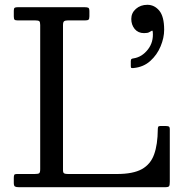

<svg xmlns="http://www.w3.org/2000/svg" viewBox="-20 -780 768 800"><path d="M126.5 -695C135.2 -695 140.8 -693.9 143.5 -691.8C146.2 -689.6 147.5 -684.3 147.5 -676V-75C147.5 -65.7 146 -60 143 -58C140 -56 133.7 -55 124 -55H50C44.3 -55 40.8 -53.8 39.5 -51.5C38.2 -49.2 37.5 -45 37.5 -39V-18C37.5 -9.7 39.2 -4.6 42.5 -2.8C45.8 -0.9 51.3 0 59 0H668C677.3 0 682.9 -1.5 684.8 -4.5C686.6 -7.5 687.5 -13.7 687.5 -23V-241C687.5 -247.7 686.1 -251.7 683.2 -253C680.4 -254.3 675.7 -255 669 -255H648C643.3 -255 640.4 -253.8 639.2 -251.5C638.1 -249.2 637.5 -245.7 637.5 -241C637.2 -199 632.1 -164.2 622.2 -136.8C612.4 -109.2 595.3 -88.8 571 -75.2C546.7 -61.8 512.2 -55 467.5 -55H263.5C256.2 -55 250.8 -55.8 247.5 -57.5C244.2 -59.2 242.5 -63.7 242.5 -71V-675.5C242.5 -683.8 244.1 -689.2 247.2 -691.5C250.4 -693.8 255.7 -695 263 -695H335C341.7 -695 346.2 -696 348.8 -698C351.2 -700 352.5 -704.7 352.5 -712V-733C352.5 -741 351.1 -745.8 348.2 -747.5C345.4 -749.2 340 -750 332 -750H54C47.7 -750 43.3 -749.2 41 -747.5C38.7 -745.8 37.5 -741.8 37.5 -735.5V-712C37.5 -705 38.5 -700.4 40.5 -698.2C42.5 -696.1 46.7 -695 53 -695ZM527 -701C527 -684.7 531.8 -670.8 541.2 -659.2C550.8 -647.8 563.7 -642 580 -642C585.3 -642 589.9 -642.3 593.8 -643C597.6 -643.7 601.5 -645.3 605.5 -648C608.2 -649.7 610.6 -651 612.8 -652C614.9 -653 616.2 -651.5 616.5 -647.5C619.2 -618.8 612.3 -594.2 596 -573.5C579.7 -552.8 560.2 -540.7 537.5 -537C533.8 -536.7 530.8 -535.8 528.5 -534.5C526.2 -533.2 525 -530.2 525 -525.5V-504C525 -499.7 526 -497.2 528 -496.8C530 -496.2 532.8 -496.2 536.5 -496.5C564.2 -499.2 587.4 -509 606.2 -526C625.1 -543 639.4 -563.3 649.2 -587C659.1 -610.7 664 -633.7 664 -656C664 -692.7 657.2 -719.2 643.8 -735.5C630.2 -751.8 613.7 -760 594 -760C575 -760 559.1 -754.3 546.2 -743C533.4 -731.7 527 -717.7 527 -701Z"/></svg>

Font: Besley*
Style: Regular
Weight: 400
Designer: Owen Earl
Foundry: indestructible type*
Version: Version 3.000; ttfautohint (v1.8.3)